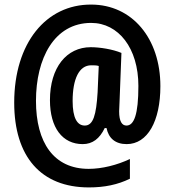

<svg xmlns="http://www.w3.org/2000/svg" viewBox="-20 -736 761 838"><path d="M680 -360C680 -568 557 -716 378 -716C181 -717 42 -548 42 -288C42 -52 159 82 368 82C436 82 494 70 547 44V-42C492 -16 426 1 367 1C215 1 137 -113 137 -296C137 -480 216 -636 378 -636C497 -636 584 -526 584 -361C584 -236 565 -188 532 -188C513 -188 500 -205 500 -250C500 -257 501 -279 502 -298L510 -505C472 -521 416 -530 376 -530C271 -530 198 -442 198 -299C198 -178 253 -107 341 -107C384 -107 415 -131 437 -177H445C454 -132 484 -107 533 -107C624 -107 680 -207 680 -360ZM297 -295C297 -391 325 -451 378 -451C391 -451 402 -451 411 -448L406 -333C400 -234 387 -188 350 -188C317 -188 297 -221 297 -295Z"/></svg>

Font: Noto Sans Tamil ExtraCondensed
Style: Bold
Weight: 700
Width: 2
Designer: Jelle Bosma - Monotype Design Team
Foundry: Monotype Imaging Inc.
Version: Version 2.004